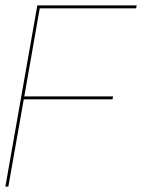

<svg xmlns="http://www.w3.org/2000/svg" viewBox="-29 -695 529 715"><path d="M-9 0H2L59.5 -325H390L392 -336H61.5L119 -664H478L480 -675H110Z"/></svg>

Font: Anybody UltraCondensed Thin Thin
Style: Italic
Weight: 250
Italic angle: -10°
Version: Version 1.111